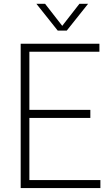

<svg xmlns="http://www.w3.org/2000/svg" viewBox="-20 -964 561 984"><path d="M86 0V-740H489.5V-699H130.5V-401H443V-359.5H130.5V-41H494.5V0ZM276 -807 166.5 -944.5H211L299 -831.5L387 -944.5H431.5L322 -807Z"/></svg>

Font: Encode Sans SmCnd XLt
Style: Regular
Weight: 200
Width: 4
Designer: Multiple Designers
Foundry: Impallari Type
Version: Version 3.002; ttfautohint (v1.8.3) -l 8 -r 50 -G 200 -x 14 